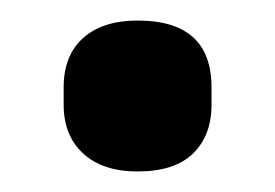

<svg xmlns="http://www.w3.org/2000/svg" viewBox="-20 -511 268 187"><path d="M114 -344Q80 -344 61 -361.5Q42 -379 42 -409V-426Q42 -457 61 -474Q80 -491 114 -491Q186 -491 186 -426V-409Q186 -379 168 -361.5Q150 -344 114 -344Z"/></svg>

Font: Sofia Sans Condensed
Style: Bold
Weight: 700
Designer: Botio Nikoltchev, Ani Petrova
Foundry: lettersoup
Version: Version 4.101; ttfautohint (v1.8.4.7-5d5b)